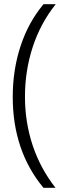

<svg xmlns="http://www.w3.org/2000/svg" viewBox="-20 -734 318 912"><path d="M40.5 -273.9Q40.5 -401.9 77.6 -514.9Q114.7 -627.9 186.5 -713.9H244.6Q171.4 -622.1 135 -509.5Q98.6 -397 98.6 -274.9Q98.6 -153.8 135 -43.9Q171.4 65.9 243.7 158.2H186.5Q40.5 -17.6 40.5 -273.9Z"/></svg>

Font: Nokora Light
Style: Regular
Weight: 300
Designer: Danh Hong
Version: Version 8.000; ttfautohint (v1.8.3)